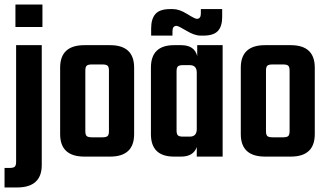

<svg xmlns="http://www.w3.org/2000/svg" viewBox="-28 -690 1445 846"><path d="M40 -571V-670H159V-571ZM43 23V-491H156V37Q156 136 47 136H-8V50H14Q31 50 37 44.5Q43 39 43 23Z M344 -491H457Q563 -491 563 -392V-99Q563 0 457 0H344Q237 0 237 -99V-392Q237 -491 344 -491ZM452 -112V-379Q452 -395 446 -400.5Q440 -406 423 -406H377Q360 -406 354 -400.5Q348 -395 348 -379V-112Q348 -96 354 -90.5Q360 -85 377 -85H423Q440 -85 446 -90.5Q452 -96 452 -112Z M841 -491H953V0H839V-42Q824 0 770 0H739Q637 0 637 -99V-392Q637 -491 739 -491H770Q829 -491 841 -443ZM778 -88H808Q839 -88 839 -121V-370Q839 -403 808 -403H778Q762 -403 756 -397.5Q750 -392 750 -376V-115Q750 -99 756 -93.5Q762 -88 778 -88ZM732 -553V-533H638V-565Q638 -607 657 -628.5Q676 -650 722 -650H734Q762 -650 796.5 -628.5Q831 -607 839 -607Q857 -607 857 -630V-650H951V-615Q951 -574 932 -553.5Q913 -533 867 -533H857Q829 -533 793.5 -554.5Q758 -576 750 -576Q732 -576 732 -553Z M1140 -491H1253Q1359 -491 1359 -392V-99Q1359 0 1253 0H1140Q1033 0 1033 -99V-392Q1033 -491 1140 -491ZM1248 -112V-379Q1248 -395 1242 -400.5Q1236 -406 1219 -406H1173Q1156 -406 1150 -400.5Q1144 -395 1144 -379V-112Q1144 -96 1150 -90.5Q1156 -85 1173 -85H1219Q1236 -85 1242 -90.5Q1248 -96 1248 -112Z"/></svg>

Font: Teko Medium
Style: Regular
Weight: 500
Designer: Manushi Parikh, Jonny Pinhorn
Foundry: Indian Type Foundry
Version: Version 1.106;PS 1.0;hotconv 1.0.78;makeotf.lib2.5.61930; tt